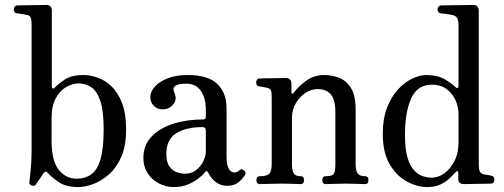

<svg xmlns="http://www.w3.org/2000/svg" viewBox="-20 -746 2043 778"><path d="M297 12Q248 12 219 -7.5Q190 -27 176 -43Q169 -51 165 -50.5Q161 -50 157 -45Q153 -39 141.5 -22Q130 -5 125 2Q121 9 109.5 6Q98 3 99 -7Q100 -18 104 -53.5Q108 -89 108 -133V-643Q108 -668 103.5 -676.5Q99 -685 86 -686Q79 -688 67 -689.5Q55 -691 49 -692Q36 -693 36 -708Q36 -714 39.5 -719Q43 -724 50 -724Q53 -724 69 -724.5Q85 -725 106 -725Q127 -725 144.5 -725.5Q162 -726 168 -726Q190 -726 190 -702V-394Q190 -389 194.5 -387.5Q199 -386 204 -393Q216 -406 243 -424Q270 -442 318 -442Q345 -442 375.5 -431.5Q406 -421 432 -396Q458 -371 474.5 -328.5Q491 -286 491 -221Q491 -155 471.5 -110.5Q452 -66 421 -39Q390 -12 357 0Q324 12 297 12ZM290 -22Q326 -22 350.5 -40Q375 -58 387.5 -101.5Q400 -145 400 -221Q400 -297 386.5 -337Q373 -377 350 -392.5Q327 -408 298 -408Q275 -408 249.5 -394Q224 -380 206.5 -349Q189 -318 189 -267V-176Q189 -94 218 -58Q247 -22 290 -22Z M684 12Q652 12 623.5 -3Q595 -18 578 -44.5Q561 -71 561 -106Q561 -158 594 -192.5Q627 -227 682 -244.5Q737 -262 803 -262Q814 -262 814 -272V-300Q814 -350 793.5 -378.5Q773 -407 735 -407Q705 -407 691.5 -399Q678 -391 686 -372Q699 -344 682.5 -323.5Q666 -303 638 -303Q616 -303 602.5 -318Q589 -333 589 -352Q589 -374 607 -394.5Q625 -415 659 -428.5Q693 -442 740 -442Q823 -442 860.5 -406Q898 -370 898 -306V-112Q898 -78 907 -62.5Q916 -47 929 -47Q941 -47 949 -55Q959 -65 971 -54Q979 -46 971 -34Q961 -19 944.5 -6Q928 7 900 7Q876 7 856 -7Q836 -21 824 -46Q818 -58 809 -47Q801 -36 783 -22Q765 -8 740 2Q715 12 684 12ZM729 -42Q756 -42 775 -57Q794 -72 804 -93Q814 -114 814 -133V-217Q814 -231 801 -231Q734 -231 694 -206Q654 -181 654 -122Q654 -87 668 -69.5Q682 -52 699.5 -47Q717 -42 729 -42Z M1033 0Q1019 0 1019 -16Q1019 -32 1033 -32Q1063 -32 1072 -43Q1081 -54 1081 -82V-349Q1081 -366 1079 -376.5Q1077 -387 1063 -390Q1056 -392 1046.5 -393.5Q1037 -395 1031 -396Q1018 -397 1018 -412Q1018 -418 1021.5 -423Q1025 -428 1032 -428Q1035 -428 1049.5 -428.5Q1064 -429 1082.5 -429Q1101 -429 1117 -429.5Q1133 -430 1138 -430Q1161 -430 1161 -406V-370Q1161 -367 1163.5 -366.5Q1166 -366 1170 -370Q1189 -396 1221 -419Q1253 -442 1294 -442Q1326 -442 1355 -430.5Q1384 -419 1402.5 -389Q1421 -359 1421 -303V-84Q1421 -55 1429 -43.5Q1437 -32 1459 -32Q1473 -32 1473 -16Q1473 0 1459 0Q1449 0 1426 -1Q1403 -2 1380 -2Q1356 -2 1333.5 -1Q1311 0 1300 0Q1286 0 1286 -16Q1286 -32 1300 -32Q1328 -32 1333.5 -43Q1339 -54 1339 -82V-291Q1339 -342 1320.5 -363.5Q1302 -385 1267 -385Q1241 -385 1217 -369Q1193 -353 1178 -326.5Q1163 -300 1163 -268V-84Q1163 -55 1170 -43.5Q1177 -32 1198 -32Q1212 -32 1212 -16Q1212 0 1198 0Q1188 0 1167 -1Q1146 -2 1122 -2Q1098 -2 1070.5 -1Q1043 0 1033 0Z M1710 12Q1671 12 1629.5 -10Q1588 -32 1559.5 -79.5Q1531 -127 1531 -205Q1531 -265 1548.5 -310Q1566 -355 1593 -384Q1620 -413 1650.5 -427.5Q1681 -442 1707 -442Q1752 -442 1780 -426Q1808 -410 1826 -393Q1832 -387 1835 -389.5Q1838 -392 1838 -398V-643Q1838 -664 1831.5 -674Q1825 -684 1808 -686Q1801 -688 1786.5 -689.5Q1772 -691 1766 -692Q1753 -694 1753 -708Q1753 -714 1757 -719Q1761 -724 1767 -724Q1770 -724 1788 -724.5Q1806 -725 1829.5 -725Q1853 -725 1872.5 -725.5Q1892 -726 1897 -726Q1920 -726 1920 -702V-84Q1920 -59 1924.5 -50.5Q1929 -42 1942 -39Q1948 -38 1956.5 -37Q1965 -36 1970 -34Q1983 -33 1983 -18Q1983 -2 1969 -2Q1966 -2 1951 -1.5Q1936 -1 1917 -1Q1898 -1 1881.5 -0.5Q1865 0 1860 0Q1837 0 1837 -21V-46Q1837 -52 1834 -52.5Q1831 -53 1826 -48Q1818 -39 1803 -24.5Q1788 -10 1765.5 1Q1743 12 1710 12ZM1730 -26Q1755 -26 1779.5 -43Q1804 -60 1821 -92.5Q1838 -125 1838 -170V-282Q1838 -313 1825.5 -340.5Q1813 -368 1789 -385.5Q1765 -403 1731 -403Q1671 -403 1646 -347Q1621 -291 1621 -199Q1621 -141 1631.5 -106.5Q1642 -72 1659 -54.5Q1676 -37 1695 -31.5Q1714 -26 1730 -26Z"/></svg>

Font: Zen Old Mincho
Style: Regular
Weight: 400
Designer: Yoshimichi Ohira
Foundry: Positype
Version: Version 1.001